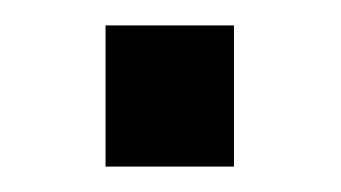

<svg xmlns="http://www.w3.org/2000/svg" viewBox="-20 -419 268 151"><path d="M63 -288V-399H164V-288Z"/></svg>

Font: Archivo Narrow
Style: Regular
Weight: 400
Designer: Hector Gatti
Foundry: Omnibus-Type
Version: Version 1.003